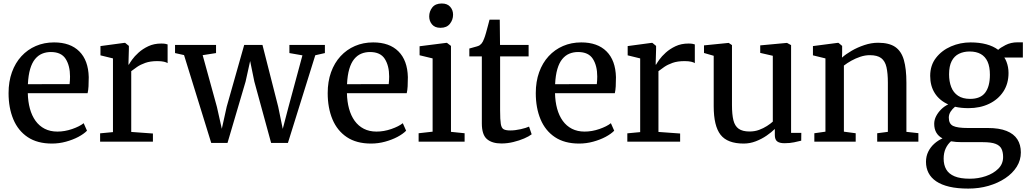

<svg xmlns="http://www.w3.org/2000/svg" viewBox="-20 -810 5884 1098"><path d="M277 11Q193.5 11 138.5 -25.8Q83.5 -62.5 56.2 -127.8Q29 -193 29 -277.5Q29 -343.5 48.2 -397Q67.5 -450.5 102.5 -488.5Q137.5 -526.5 185 -547Q232.5 -567.5 289 -567.5Q382 -567.5 433.5 -516.2Q485 -465 487.5 -369Q487.5 -338.5 486.2 -316.2Q485 -294 481 -277H139Q140 -229 151 -188.8Q162 -148.5 183.2 -119Q204.5 -89.5 235.8 -73.5Q267 -57.5 308.5 -57.5Q350 -57.5 392.8 -72.2Q435.5 -87 458.5 -105.5L477.5 -62.5Q459.5 -44 428 -27.2Q396.5 -10.5 357.2 0.2Q318 11 277 11ZM139.5 -328.5 378 -329Q379 -337.5 379.8 -350.2Q380.5 -363 380.5 -372.5Q380.5 -434 355.5 -473.2Q330.5 -512.5 271 -512.5Q244 -512.5 221 -503Q198 -493.5 180.5 -472.2Q163 -451 152.5 -415.5Q142 -380 139.5 -328.5Z M552.5 0V-47.5L626 -54.5V-476L554.5 -493.5V-546.5L692 -565H695.5L717 -547.5V-528.5L714.5 -440.5H717Q721.5 -449 735.2 -468.5Q749 -488 772.5 -509.2Q796 -530.5 828.5 -545.8Q861 -561 902 -561Q916.5 -561 924.8 -559.5Q933 -558 938.5 -556V-449Q932.5 -453.5 917.8 -457Q903 -460.5 879.5 -460.5Q839.5 -460.5 811.2 -450.5Q783 -440.5 763.8 -427.2Q744.5 -414 730.5 -403V-55.5L854.5 -46.5V0Z M981 -506.5V-553H1215.5V-506.5L1139 -494.5L1220.5 -198.5L1248.5 -73.5L1276.5 -200L1376.5 -553H1481L1571 -199.5L1597 -73L1630 -199L1709.5 -493.5L1635 -506.5V-553H1838V-506.5L1783 -494L1626.5 7.5H1530.5L1434.5 -343.5L1410.5 -461L1384.5 -343.5L1281 7.5H1188L1032.5 -495Z M2102 11Q2018.5 11 1963.5 -25.8Q1908.5 -62.5 1881.2 -127.8Q1854 -193 1854 -277.5Q1854 -343.5 1873.2 -397Q1892.5 -450.5 1927.5 -488.5Q1962.5 -526.5 2010 -547Q2057.5 -567.5 2114 -567.5Q2207 -567.5 2258.5 -516.2Q2310 -465 2312.5 -369Q2312.5 -338.5 2311.2 -316.2Q2310 -294 2306 -277H1964Q1965 -229 1976 -188.8Q1987 -148.5 2008.2 -119Q2029.5 -89.5 2060.8 -73.5Q2092 -57.5 2133.5 -57.5Q2175 -57.5 2217.8 -72.2Q2260.5 -87 2283.5 -105.5L2302.5 -62.5Q2284.5 -44 2253 -27.2Q2221.5 -10.5 2182.2 0.2Q2143 11 2102 11ZM1964.5 -328.5 2203 -329Q2204 -337.5 2204.8 -350.2Q2205.5 -363 2205.5 -372.5Q2205.5 -434 2180.5 -473.2Q2155.5 -512.5 2096 -512.5Q2069 -512.5 2046 -503Q2023 -493.5 2005.5 -472.2Q1988 -451 1977.5 -415.5Q1967 -380 1964.5 -328.5Z M2374 0V-48L2454 -57V-476L2379.5 -494V-545.5L2533 -565H2536L2559 -547.5V-56L2637 -48V0ZM2498.5 -651Q2467 -651 2450.8 -670.2Q2434.5 -689.5 2434.5 -716Q2434.5 -745 2452.2 -767.5Q2470 -790 2506 -790H2507Q2538 -790 2554.5 -771.2Q2571 -752.5 2571 -726Q2571 -697 2553 -674Q2535 -651 2499.5 -651Z M2847.5 10.5Q2794 10.5 2764.8 -14.5Q2735.5 -39.5 2735.5 -104.5V-487.5H2664V-532.5Q2673.5 -535.5 2685.5 -538.5Q2697.5 -541.5 2708 -544.8Q2718.5 -548 2723.5 -551.5Q2729.5 -556 2733.8 -561Q2738 -566 2741.5 -572.8Q2745 -579.5 2748.5 -589Q2753.5 -601 2759.5 -622.5Q2765.5 -644 2771 -665Q2776.5 -686 2779.5 -697.5H2838L2839.5 -553H3003V-487.5H2840V-178.5Q2840 -125 2844 -101Q2848 -77 2860.8 -70.5Q2873.5 -64 2898 -64Q2926 -64 2957.8 -71.2Q2989.5 -78.5 3005.5 -86L3020.5 -42Q3005 -30 2977.2 -18Q2949.5 -6 2915.5 2.2Q2881.5 10.5 2847.5 10.5Z M3292 11Q3208.5 11 3153.5 -25.8Q3098.5 -62.5 3071.2 -127.8Q3044 -193 3044 -277.5Q3044 -343.5 3063.2 -397Q3082.5 -450.5 3117.5 -488.5Q3152.5 -526.5 3200 -547Q3247.5 -567.5 3304 -567.5Q3397 -567.5 3448.5 -516.2Q3500 -465 3502.5 -369Q3502.5 -338.5 3501.2 -316.2Q3500 -294 3496 -277H3154Q3155 -229 3166 -188.8Q3177 -148.5 3198.2 -119Q3219.5 -89.5 3250.8 -73.5Q3282 -57.5 3323.5 -57.5Q3365 -57.5 3407.8 -72.2Q3450.5 -87 3473.5 -105.5L3492.5 -62.5Q3474.5 -44 3443 -27.2Q3411.5 -10.5 3372.2 0.2Q3333 11 3292 11ZM3154.5 -328.5 3393 -329Q3394 -337.5 3394.8 -350.2Q3395.5 -363 3395.5 -372.5Q3395.5 -434 3370.5 -473.2Q3345.5 -512.5 3286 -512.5Q3259 -512.5 3236 -503Q3213 -493.5 3195.5 -472.2Q3178 -451 3167.5 -415.5Q3157 -380 3154.5 -328.5Z M3567.5 0V-47.5L3641 -54.5V-476L3569.5 -493.5V-546.5L3707 -565H3710.5L3732 -547.5V-528.5L3729.5 -440.5H3732Q3736.5 -449 3750.2 -468.5Q3764 -488 3787.5 -509.2Q3811 -530.5 3843.5 -545.8Q3876 -561 3917 -561Q3931.5 -561 3939.8 -559.5Q3948 -558 3953.5 -556V-449Q3947.5 -453.5 3932.8 -457Q3918 -460.5 3894.5 -460.5Q3854.5 -460.5 3826.2 -450.5Q3798 -440.5 3778.8 -427.2Q3759.5 -414 3745.5 -403V-55.5L3869.5 -46.5V0Z M4466 9Q4438.5 9 4424.8 -1.2Q4411 -11.5 4411 -38V-72.5Q4392.5 -54 4364.2 -34.5Q4336 -15 4302.2 -2Q4268.5 11 4233 11Q4140 11 4100.8 -39.2Q4061.5 -89.5 4061.5 -202.5V-491L4006 -507V-550.5L4145.5 -564.5H4147.5L4166 -552V-209.5Q4166 -155.5 4174.2 -122.2Q4182.5 -89 4204.5 -73.5Q4226.5 -58 4266.5 -58Q4296 -58 4321 -67.2Q4346 -76.5 4366.2 -89.5Q4386.5 -102.5 4399.5 -114.5V-491L4327.5 -507.5V-550.5L4478.5 -564.5H4481L4504 -552V-50H4562.5L4562 -5.5Q4545 -1.5 4521.2 3.8Q4497.5 9 4466 9Z M4700.5 -57V-476L4629 -493.5V-546.5L4771 -565H4775L4796 -547.5V-506L4795 -480.5Q4816.5 -500 4850 -519.5Q4883.5 -539 4923 -552.2Q4962.5 -565.5 5001.5 -565.5Q5064.5 -565.5 5099.5 -541.5Q5134.5 -517.5 5149 -467Q5163.5 -416.5 5163.5 -337.5V-56L5232 -48.5V0H4996.5V-48L5057.5 -56V-337Q5057.5 -391 5049.5 -426Q5041.5 -461 5019.2 -477.8Q4997 -494.5 4954 -494.5Q4927.5 -494.5 4900.2 -485.5Q4873 -476.5 4848.5 -462.8Q4824 -449 4806 -435V-57L4873.5 -48V0H4637V-48Z M5517.5 268.5Q5455 268.5 5409.2 257.8Q5363.5 247 5334 227Q5304.5 207 5290 178.8Q5275.5 150.5 5275.5 115.5Q5275.5 83.5 5288.5 57.2Q5301.5 31 5323 11.8Q5344.5 -7.5 5370 -18.5Q5346.5 -31 5334.5 -51.8Q5322.5 -72.5 5322.5 -102Q5322.5 -124.5 5333.5 -145.8Q5344.5 -167 5362.5 -184.8Q5380.5 -202.5 5402.5 -213Q5352.5 -235.5 5326 -277Q5299.5 -318.5 5299.5 -376Q5299.5 -436.5 5332.8 -479.2Q5366 -522 5418.8 -544.8Q5471.5 -567.5 5530.5 -567.5Q5580.5 -567.5 5620.5 -556.8Q5660.5 -546 5688.5 -525Q5699.5 -536.5 5730.2 -552.2Q5761 -568 5799 -568H5829.5V-481H5723.5Q5731 -470 5736.2 -456Q5741.5 -442 5744.5 -426Q5747.5 -410 5747.5 -392.5Q5747.5 -331.5 5717.8 -286.2Q5688 -241 5636.2 -216.2Q5584.5 -191.5 5518.5 -191.5Q5497.5 -191.5 5478.2 -193.5Q5459 -195.5 5441.5 -199.5Q5426.5 -187.5 5416.2 -171.5Q5406 -155.5 5406 -137.5Q5406 -101.5 5430.8 -89.8Q5455.5 -78 5515 -78H5629.5Q5694.5 -78 5736.2 -61.2Q5778 -44.5 5798 -13.2Q5818 18 5818 61.5Q5818 106 5794.5 143.5Q5771 181 5729.2 209Q5687.5 237 5633.2 252.8Q5579 268.5 5517.5 268.5ZM5526.5 212Q5574.5 212 5617.8 197.2Q5661 182.5 5688.8 155Q5716.5 127.5 5716.5 88Q5716.5 60.5 5707.5 41.5Q5698.5 22.5 5673.8 12.8Q5649 3 5601 3H5482Q5464.5 3 5448.2 1.8Q5432 0.5 5418.5 -2Q5399 15 5387.8 39.8Q5376.5 64.5 5376.5 97.5Q5376.5 133 5391.2 158.8Q5406 184.5 5438.8 198.2Q5471.5 212 5526.5 212ZM5528 -244.5Q5587 -244.5 5614 -280Q5641 -315.5 5641 -382.5Q5641 -428 5627.8 -457.2Q5614.5 -486.5 5588.8 -501Q5563 -515.5 5525 -515.5Q5491 -515.5 5464.2 -502.5Q5437.5 -489.5 5422.5 -460.8Q5407.5 -432 5407.5 -385Q5407.5 -344 5419.8 -312.2Q5432 -280.5 5458.8 -262.5Q5485.5 -244.5 5528 -244.5Z"/></svg>

Font: Merriweather 24pt
Style: Regular
Weight: 400
Designer: Eben Sorkin
Foundry: Eben Sorkin
Version: Version 2.100